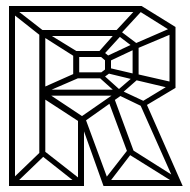

<svg xmlns="http://www.w3.org/2000/svg" viewBox="-20 -620 634 640"><path d="M10 0V-20H260V0ZM10 0V-600H30V0ZM240 0V-228H260V0ZM14 -600H34ZM23 0 10 -13 115 -114 128 -101ZM247 0 119 -101 131 -114 260 -13ZM111 -99V-515H131V-99ZM325 0 244 -227 262 -232 345 -7ZM326 0V-20H572V0ZM568 0 446 -274 466 -279 589 0ZM545 -327V-530H565V-327ZM461 -265 451 -280 555 -343 565 -327ZM377 -301 367 -315 432 -371 443 -359ZM115 -301V-321H384V-301ZM14 -600H452V-580H14ZM111 -520H373V-500H111ZM436 -458 428 -474 550 -527 557 -509ZM382 -507 366 -517 441 -598 454 -585ZM557 -512 439 -586 452 -600 565 -530ZM431 -458 365 -508 374 -522 439 -473ZM409 -101 341 -284 361 -292 428 -110ZM322 -434 308 -446 369 -515 384 -502ZM246 -213 117 -297 130 -315 261 -228ZM257 -212 246 -228 376 -318 387 -304ZM424 -355 428 -375 555 -346 551 -325ZM377 -302 385 -318 464 -281 456 -264ZM224 -450H322V-430H224ZM244 -450V-359H224V-450ZM114 -504 122 -519 241 -446 229 -431ZM224 -379H322V-359H224ZM442 -473V-361H422V-473ZM350 -428V-382H330V-428ZM124 -309 116 -325 235 -378 242 -360ZM310 -373 335 -392 348 -378 322 -359ZM310 -436 322 -450 348 -429 330 -419ZM410 -126 424 -116 342 -9 325 -17ZM561 -11 412 -104 425 -118 572 -25ZM306 -366 318 -376 387 -314 376 -303ZM338 -413 332 -431 430 -477 440 -461ZM342 -394 436 -372 428 -354 333 -377ZM120 -497 20 -576 34 -588 133 -511Z"/></svg>

Font: Octagon Variable
Style: Regular
Weight: 400
Designer: Alexander Royter, Emma Schmalisch, Felix Willnauer, Friederike Temme, Greta Wachholz, Jason Tsiakas, Julia Baskal, Julia
Foundry: Type Design @ HAW Hamburg
Version: Version 1.000